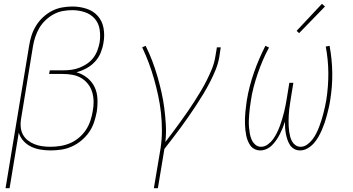

<svg xmlns="http://www.w3.org/2000/svg" viewBox="-20 -777 1840 1002"><path d="M9 205 132 -538Q136 -565 144.5 -591.5Q153 -618 168 -642.5Q183 -667 204.5 -687Q226 -707 251 -720Q276 -733 303.5 -738Q331 -743 358 -743Q396 -743 431.5 -731.5Q467 -720 490.5 -693.5Q514 -667 520.5 -629.5Q527 -592 520 -554Q516 -528 505.5 -502Q495 -476 475.5 -455Q456 -434 431 -420.5Q406 -407 379 -400Q410 -391 435 -371Q460 -351 473.5 -323Q487 -295 488.5 -261.5Q490 -228 485 -194Q480 -167 471 -139.5Q462 -112 445 -87.5Q428 -63 404.5 -43.5Q381 -24 354 -12Q327 0 299 4Q271 8 243 8Q217 8 190.5 3.5Q164 -1 141.5 -12Q119 -23 102 -42Q85 -61 78 -85L30 205ZM243 -11Q268 -11 294 -15Q320 -19 345 -29.5Q370 -40 391.5 -58Q413 -76 428 -98.5Q443 -121 451.5 -146.5Q460 -172 464 -197Q469 -223 468.5 -248Q468 -273 461 -296.5Q454 -320 439 -339Q424 -358 403.5 -370Q383 -382 358.5 -386.5Q334 -391 308 -391H236L240 -410H312Q333 -410 354 -413Q375 -416 395.5 -424Q416 -432 435 -445Q454 -458 467.5 -476Q481 -494 488.5 -514.5Q496 -535 500 -556Q505 -590 500 -623Q495 -656 474.5 -679.5Q454 -703 422.5 -713.5Q391 -724 357 -724Q333 -724 308 -719.5Q283 -715 260 -702.5Q237 -690 217.5 -671.5Q198 -653 185 -630.5Q172 -608 164 -584Q156 -560 152 -535L90 -157Q86 -136 88 -114.5Q90 -93 99.5 -75Q109 -57 125 -44.5Q141 -32 160 -24.5Q179 -17 200 -14Q221 -11 243 -11Z M783 205 818 -3Q825 -50 825 -96.5Q825 -143 820 -188.5Q815 -234 805.5 -278Q796 -322 784 -364.5Q772 -407 756.5 -448.5Q741 -490 722 -530L740 -538Q759 -500 774 -460.5Q789 -421 801 -380Q813 -339 822.5 -297Q832 -255 837.5 -212Q843 -169 845.5 -125Q848 -81 843 -36Q863 -62 882.5 -88Q902 -114 921 -140.5Q940 -167 958.5 -193.5Q977 -220 994.5 -247.5Q1012 -275 1028.5 -302.5Q1045 -330 1059.5 -359Q1074 -388 1086 -417.5Q1098 -447 1103 -477L1112 -530H1132L1124 -477Q1118 -444 1105 -412Q1092 -380 1076 -349Q1060 -318 1042 -288Q1024 -258 1004.5 -228.5Q985 -199 965 -170Q945 -141 924 -112.5Q903 -84 881.5 -56Q860 -28 838 0L804 205Z M1339 8Q1323 8 1309.5 1.5Q1296 -5 1287.5 -16.5Q1279 -28 1273.5 -41.5Q1268 -55 1265 -69.5Q1262 -84 1260.5 -99Q1259 -114 1258.5 -129.5Q1258 -145 1258.5 -160.5Q1259 -176 1260.5 -191.5Q1262 -207 1264 -222.5Q1266 -238 1268 -253Q1274 -290 1283.5 -326.5Q1293 -363 1305.5 -399Q1318 -435 1333 -469.5Q1348 -504 1365 -538L1384 -529Q1366 -496 1351.5 -462Q1337 -428 1325 -393Q1313 -358 1303.5 -322Q1294 -286 1289 -250Q1286 -233 1284 -215.5Q1282 -198 1280.5 -181Q1279 -164 1278.5 -146.5Q1278 -129 1279.5 -112Q1281 -95 1284 -78.5Q1287 -62 1293.5 -47.5Q1300 -33 1312.5 -22Q1325 -11 1342 -11Q1361 -11 1377.5 -23Q1394 -35 1405.5 -51Q1417 -67 1425.5 -84.5Q1434 -102 1440.5 -119.5Q1447 -137 1452.5 -155.5Q1458 -174 1462.5 -192Q1467 -210 1470.5 -228.5Q1474 -247 1477 -265L1490 -345H1511L1498 -265Q1496 -250 1493.5 -235.5Q1491 -221 1489.5 -206.5Q1488 -192 1487 -177.5Q1486 -163 1486 -148.5Q1486 -134 1486.5 -119.5Q1487 -105 1489 -91Q1491 -77 1494.5 -63.5Q1498 -50 1504.5 -38.5Q1511 -27 1522.5 -19Q1534 -11 1549 -11Q1567 -11 1583 -22.5Q1599 -34 1610.5 -49Q1622 -64 1630.5 -81Q1639 -98 1645.5 -115Q1652 -132 1657.5 -149.5Q1663 -167 1667.5 -184.5Q1672 -202 1676 -220Q1680 -238 1683 -256Q1694 -327 1693.5 -396.5Q1693 -466 1680 -534L1700 -538Q1713 -468 1714 -397Q1715 -326 1703 -253Q1700 -233 1695.5 -214Q1691 -195 1686 -175.5Q1681 -156 1674.5 -137Q1668 -118 1660 -99.5Q1652 -81 1641.5 -62.5Q1631 -44 1617 -28.5Q1603 -13 1584.5 -2.5Q1566 8 1546 8Q1529 8 1515.5 0.5Q1502 -7 1493.5 -20Q1485 -33 1480 -48Q1475 -63 1472 -78.5Q1469 -94 1468 -110Q1467 -126 1467 -142Q1462 -126 1455.5 -110Q1449 -94 1441 -78Q1433 -62 1423 -47.5Q1413 -33 1400.5 -20Q1388 -7 1371.5 0.5Q1355 8 1339 8ZM1541 -604 1528 -616 1660 -757 1676 -743Z"/></svg>

Font: Iosevka Curly ThExObl
Style: Regular
Weight: 100
Width: 7
Italic angle: -9°
Monospace: yes
Designer: Belleve Invis
Foundry: Belleve Invis
Version: Version 11.1.0; ttfautohint (v1.8.3)